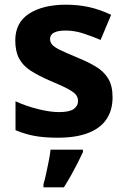

<svg xmlns="http://www.w3.org/2000/svg" viewBox="-20 -576 537 817"><path d="M459 -162Q459 -107 433 -68.5Q407 -30 355 -10Q303 10 226 10Q169 10 128 2.5Q87 -5 46 -22V-145Q90 -125 141 -112Q192 -99 231 -99Q275 -99 293.5 -112Q312 -125 312 -146Q312 -160 304.5 -171Q297 -182 272 -196Q247 -210 194 -232Q143 -254 110 -275.5Q77 -297 61 -327.5Q45 -358 45 -404Q45 -480 104 -518Q163 -556 261 -556Q312 -556 358 -546Q404 -536 453 -513L408 -406Q368 -423 332 -434.5Q296 -446 259 -446Q226 -446 209.5 -437Q193 -428 193 -410Q193 -397 201.5 -386.5Q210 -376 234.5 -364Q259 -352 307 -332Q354 -313 388 -292.5Q422 -272 440.5 -241.5Q459 -211 459 -162ZM333 71Q323 93 310.5 117.5Q298 142 283.5 168Q269 194 252 221H165V208Q171 188 176.5 162Q182 136 187.5 109Q193 82 195 61H333Z"/></svg>

Font: Noto Sans Cham
Style: Regular
Weight: 400
Designer: Monotype Design Team
Foundry: Monotype Imaging Inc.
Version: Version 2.002